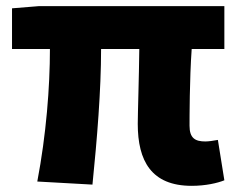

<svg xmlns="http://www.w3.org/2000/svg" viewBox="-20 -589 774 623"><path d="M602 14C647 14 686 5 708 -4L687 -135C671 -132 656 -130 646 -130C613 -130 595 -141 595 -181C595 -204 595 -333 602 -430H708V-569H105L19 -562V-430H142C142 -307 130 -152 101 0L280 10C295 -138 308 -296 308 -430H432C431 -338 427 -219 427 -187C427 -67 471 14 602 14Z"/></svg>

Font: Noto Sans HK Black
Style: Regular
Weight: 900
Designer: Ryoko NISHIZUKA 西塚涼子 (kana, bopomofo & ideographs); Paul D. Hunt (Latin, Greek & Cyrillic); Sandoll Communications 산돌커뮤니
Foundry: Adobe
Version: Version 2.004;hotconv 1.0.118;makeotfexe 2.5.65603